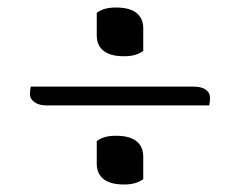

<svg xmlns="http://www.w3.org/2000/svg" viewBox="-20 -556 640 512"><path d="M62 -325H497Q517 -325 528.5 -317Q540 -309 540 -295Q540 -290 539.5 -285Q539 -280 538 -275H103Q90 -275 80.5 -279Q71 -283 65.5 -289.5Q60 -296 60 -305Q60 -310 60.5 -315.5Q61 -321 62 -325ZM238 -522Q245 -527 252.5 -530Q260 -533 269 -534.5Q278 -536 289 -536Q314 -536 330 -529.5Q346 -523 354 -510.5Q362 -498 362 -481V-420Q356 -416 348 -412.5Q340 -409 331 -407.5Q322 -406 311 -406Q286 -406 270 -412.5Q254 -419 246 -431.5Q238 -444 238 -461ZM238 -180Q245 -185 252.5 -188Q260 -191 269 -192.5Q278 -194 289 -194Q314 -194 330 -187.5Q346 -181 354 -168.5Q362 -156 362 -139V-78Q356 -74 348 -70.5Q340 -67 331 -65.5Q322 -64 311 -64Q286 -64 270 -70.5Q254 -77 246 -89.5Q238 -102 238 -119Z"/></svg>

Font: Recursive Monospace Casual Light
Style: Regular
Weight: 300
Version: Version 1.047